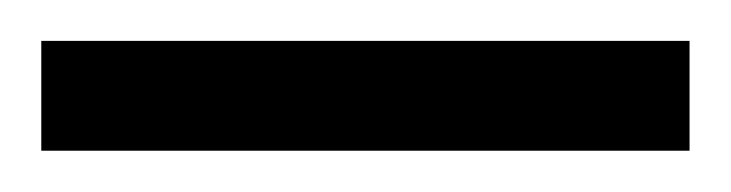

<svg xmlns="http://www.w3.org/2000/svg" viewBox="-20 71 354 93"><path d="M0 144V90.8H314V144Z"/></svg>

Font: Goda
Style: Regular
Weight: 400
Version: 1.0.5